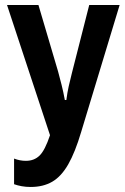

<svg xmlns="http://www.w3.org/2000/svg" viewBox="-20 -734 496 764"><path d="M102 10Q83 10 66.5 7Q50 4 36 -1V-103Q59 -94 83 -94Q116 -94 137.5 -115Q159 -136 179 -196L8 -714H133L211 -450Q218 -424 225 -396.5Q232 -369 238 -336H244Q248 -367 253.5 -391Q259 -415 266 -443L335 -714H456L303 -209Q279 -128 251.5 -80Q224 -32 188 -11Q152 10 102 10Z"/></svg>

Font: Noto Sans ExtraCondensed SemiBold
Style: Regular
Weight: 600
Width: 2
Designer: Monotype Design Team
Foundry: Monotype Imaging Inc.
Version: Version 2.013; ttfautohint (v1.8.4.7-5d5b)